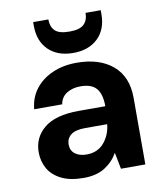

<svg xmlns="http://www.w3.org/2000/svg" viewBox="-84 -803 753 884"><g transform="rotate(-10 293.0 -361.5)"><path d="M236 12Q173 12 132 -8.5Q91 -29 71.5 -63.5Q52 -98 52 -140Q52 -209 105 -252.5Q158 -296 267 -296H391Q391 -352 368.5 -379Q346 -406 294 -406Q257 -406 230 -389.5Q203 -373 197 -339H66Q71 -393 101.5 -432.5Q132 -472 182 -494Q232 -516 295 -516Q402 -516 464 -463Q526 -410 526 -312V0H412L397 -77Q375 -38 336 -13Q297 12 236 12ZM268 -92Q320 -92 350 -127.5Q380 -163 385 -212V-213H282Q236 -213 215 -196Q194 -179 194 -152Q194 -123 214.5 -107.5Q235 -92 268 -92ZM289 -563Q216 -563 173.5 -604.5Q131 -646 131 -718V-735H202Q202 -701 221 -682Q240 -663 289 -663Q337 -663 356.5 -682Q376 -701 376 -735H447V-717Q447 -645 404 -604Q361 -563 289 -563Z"/></g></svg>

Font: DM Sans
Style: Bold
Weight: 700
Designer: Colophon Foundry, Jonny Pinhorn
Foundry: Colophon Foundry
Version: Version 4.004; ttfautohint (v1.8.4.7-5d5b)